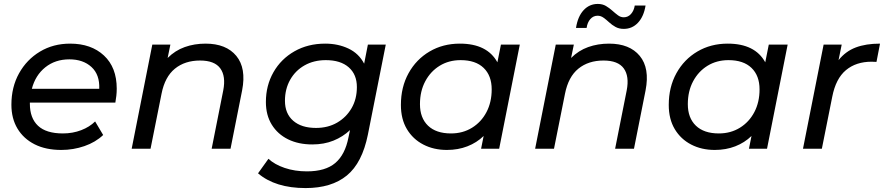

<svg xmlns="http://www.w3.org/2000/svg" viewBox="-20 -757 4498 977"><path d="M292 6Q213 6 156.5 -22.5Q100 -51 69 -102.5Q38 -154 38 -224Q38 -314 77 -384Q116 -454 183.5 -494.5Q251 -535 337 -535Q444 -535 509 -474.5Q574 -414 574 -306Q574 -287 572 -269.5Q570 -252 567 -235H132Q132 -232 132 -229Q132 -156 173.5 -117Q215 -78 300 -78Q350 -78 393 -94.5Q436 -111 464 -139L505 -70Q466 -33 409.5 -13.5Q353 6 292 6ZM142 -305H485Q488 -377 445.5 -416Q403 -455 333 -455Q261 -455 210.5 -414.5Q160 -374 142 -305Z M1026 -535Q1131 -535 1182.5 -472.5Q1234 -410 1212 -297L1153 0H1057L1116 -297Q1130 -369 1101 -409Q1072 -449 998 -449Q921 -449 870 -407.5Q819 -366 802 -280L746 0H650L755 -530H847L833 -462Q871 -500 920 -517.5Q969 -535 1026 -535Z M1535 200Q1381 200 1293 125L1346 51Q1377 80 1428.5 97.5Q1480 115 1542 115Q1636 115 1686 72.5Q1736 30 1753 -57L1761 -95Q1725 -61 1677 -41.5Q1629 -22 1569 -22Q1499 -22 1446 -48Q1393 -74 1363 -122.5Q1333 -171 1333 -238Q1333 -322 1371.5 -389.5Q1410 -457 1478.5 -496Q1547 -535 1635 -535Q1700 -535 1753 -510Q1806 -485 1833 -433L1852 -530H1943L1852 -72Q1823 72 1745 136Q1667 200 1535 200ZM1588 -106Q1649 -106 1695.5 -133Q1742 -160 1769 -206.5Q1796 -253 1796 -314Q1796 -378 1754.5 -414.5Q1713 -451 1638 -451Q1577 -451 1530 -424.5Q1483 -398 1456.5 -351Q1430 -304 1430 -244Q1430 -179 1472 -142.5Q1514 -106 1588 -106Z M2254 6Q2187 6 2134 -21.5Q2081 -49 2050.5 -100Q2020 -151 2020 -223Q2020 -314 2059 -384.5Q2098 -455 2166 -495Q2234 -535 2320 -535Q2459 -535 2511 -440L2529 -530H2625L2520 0H2428L2441 -65Q2406 -31 2358.5 -12.5Q2311 6 2254 6ZM2275 -78Q2335 -78 2382 -107Q2429 -136 2455.5 -186.5Q2482 -237 2482 -302Q2482 -372 2441 -411.5Q2400 -451 2324 -451Q2264 -451 2217.5 -422.5Q2171 -394 2144 -343.5Q2117 -293 2117 -227Q2117 -157 2158 -117.5Q2199 -78 2275 -78Z M3079 -535Q3184 -535 3235.5 -472.5Q3287 -410 3265 -297L3206 0H3110L3169 -297Q3183 -369 3154 -409Q3125 -449 3051 -449Q2974 -449 2923 -407.5Q2872 -366 2855 -280L2799 0H2703L2808 -530H2900L2886 -462Q2924 -500 2973 -517.5Q3022 -535 3079 -535ZM3154 -610Q3130 -610 3112 -620Q3094 -630 3079.5 -643.5Q3065 -657 3051 -667Q3037 -677 3021 -677Q2999 -677 2984 -660Q2969 -643 2965 -615H2911Q2920 -673 2949.5 -705Q2979 -737 3022 -737Q3046 -737 3063.5 -726.5Q3081 -716 3095.5 -703Q3110 -690 3124 -679.5Q3138 -669 3154 -669Q3176 -669 3191 -686Q3206 -703 3210 -729H3265Q3256 -673 3226.5 -641.5Q3197 -610 3154 -610Z M3617 6Q3550 6 3497 -21.5Q3444 -49 3413.5 -100Q3383 -151 3383 -223Q3383 -314 3422 -384.5Q3461 -455 3529 -495Q3597 -535 3683 -535Q3822 -535 3874 -440L3892 -530H3988L3883 0H3791L3804 -65Q3769 -31 3721.5 -12.5Q3674 6 3617 6ZM3638 -78Q3698 -78 3745 -107Q3792 -136 3818.5 -186.5Q3845 -237 3845 -302Q3845 -372 3804 -411.5Q3763 -451 3687 -451Q3627 -451 3580.5 -422.5Q3534 -394 3507 -343.5Q3480 -293 3480 -227Q3480 -157 3521 -117.5Q3562 -78 3638 -78Z M4066 0 4171 -530H4263L4247 -451Q4283 -496 4334.5 -515.5Q4386 -535 4458 -535L4440 -442Q4433 -442 4427.5 -442.5Q4422 -443 4415 -443Q4336 -443 4284.5 -400Q4233 -357 4215 -265L4162 0Z"/></svg>

Font: Montserrat Medium
Style: Italic
Weight: 500
Italic angle: -11.3°
Designer: Julieta Ulanovsky
Foundry: Julieta Ulanovsky
Version: Version 9.000; ttfautohint (v1.8.4.7-5d5b)